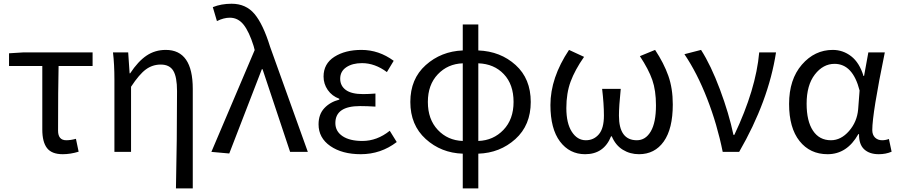

<svg xmlns="http://www.w3.org/2000/svg" viewBox="-20 -829 4901 1048"><path d="M322.3 12.7Q262.7 12.7 236.8 -20.5Q210.9 -53.7 210.9 -122.1V-468.8H29.3V-538.1L107.4 -543H485.4V-468.8H299.8Q296.9 -345.7 296.9 -116.2Q296.9 -63.5 341.8 -63.5Q366.2 -63.5 394.5 -71.3L409.2 -1Q364.3 12.7 322.3 12.7Z M940.4 199.2Q946.3 -66.4 946.3 -332Q946.3 -409.2 925.8 -442.9Q905.3 -476.6 857.4 -476.6Q812.5 -476.6 776.4 -450.2Q740.2 -423.8 695.3 -355.5V0H604.5V-393.6Q604.5 -478.5 596.7 -543H679.7L687.5 -428.7H690.4Q733.4 -494.1 779.8 -525.4Q826.2 -556.6 884.8 -556.6Q1032.2 -556.6 1032.2 -343.8V199.2Z M1231.4 8.8 1133.8 0 1370.1 -555.7 1364.3 -578.1Q1339.8 -656.2 1309.6 -694.3Q1279.3 -732.4 1234.4 -732.4Q1201.2 -732.4 1164.1 -713.9L1141.6 -790Q1187.5 -808.6 1244.1 -808.6Q1322.3 -808.6 1369.1 -752.9Q1416 -697.3 1454.1 -574.2L1660.2 0H1563.5L1413.1 -451.2H1409.2Z M1949.2 12.7Q1847.7 12.7 1783.2 -31.7Q1718.8 -76.2 1718.8 -150.4Q1718.8 -205.1 1750.5 -238.8Q1782.2 -272.5 1832 -285.2V-290Q1792 -304.7 1769 -337.9Q1746.1 -371.1 1746.1 -411.1Q1746.1 -481.4 1805.2 -519Q1864.3 -556.6 1953.1 -556.6Q2047.9 -556.6 2128.9 -497.1L2091.8 -435.5Q2026.4 -484.4 1956.1 -484.4Q1903.3 -484.4 1870.1 -461.9Q1836.9 -439.5 1836.9 -399.4Q1836.9 -360.4 1867.7 -337.9Q1898.4 -315.4 1961.9 -315.4Q1990.2 -315.4 2029.3 -318.4V-247.1Q1982.4 -250 1945.3 -250Q1810.5 -250 1810.5 -157.2Q1810.5 -112.3 1849.6 -85.9Q1888.7 -59.6 1958 -59.6Q2038.1 -59.6 2107.4 -115.2L2145.5 -53.7Q2058.6 12.7 1949.2 12.7Z M2590.8 -483.4V-59.6Q2672.9 -62.5 2728 -120.1Q2783.2 -177.7 2783.2 -272.5Q2783.2 -368.2 2730 -424.3Q2676.8 -480.5 2590.8 -483.4ZM2505.9 -59.6V-483.4Q2423.8 -480.5 2369.6 -423.3Q2315.4 -366.2 2315.4 -272.5Q2315.4 -177.7 2369.6 -120.1Q2423.8 -62.5 2505.9 -59.6ZM2590.8 -695.3V-553.7Q2711.9 -548.8 2794.4 -474.1Q2877 -399.4 2877 -272.5Q2877 -145.5 2793 -69.8Q2709 5.9 2590.8 9.8V199.2H2505.9V9.8Q2387.7 5.9 2303.7 -70.3Q2219.7 -146.5 2219.7 -272.5Q2219.7 -398.4 2303.7 -473.6Q2387.7 -548.8 2505.9 -553.7V-695.3Z M3173.8 12.7Q3088.9 12.7 3036.6 -56.6Q2984.4 -126 2984.4 -255.9Q2984.4 -404.3 3085.9 -556.6L3168 -518.6Q3118.2 -447.3 3094.7 -383.8Q3071.3 -320.3 3071.3 -239.3Q3071.3 -156.2 3101.1 -109.9Q3130.9 -63.5 3177.7 -63.5Q3220.7 -63.5 3248.5 -95.7Q3276.4 -127.9 3276.4 -198.2Q3276.4 -261.7 3266.6 -343.8H3368.2Q3358.4 -248 3358.4 -198.2Q3358.4 -63.5 3456.1 -63.5Q3503.9 -63.5 3532.2 -111.8Q3560.5 -160.2 3560.5 -253.9Q3560.5 -335 3540.5 -392.6Q3520.5 -450.2 3472.7 -522.5L3555.7 -556.6Q3603.5 -484.4 3627.9 -415.5Q3652.3 -346.7 3652.3 -258.8Q3652.3 -126 3603 -56.6Q3553.7 12.7 3467.8 12.7Q3418.9 12.7 3379.4 -11.7Q3339.8 -36.1 3319.3 -85H3315.4Q3276.4 12.7 3173.8 12.7Z M3924.8 0Q3894.5 -150.4 3839.8 -290.5Q3785.2 -430.7 3715.8 -533.2L3806.6 -556.6Q3860.4 -472.7 3909.7 -340.8Q3959 -209 3983.4 -92.8H3988.3Q4106.4 -341.8 4124 -543H4215.8Q4174.8 -277.3 4014.6 0Z M4497.1 12.7Q4401.4 12.7 4344.2 -59.1Q4287.1 -130.9 4287.1 -261.7Q4287.1 -395.5 4356.9 -476.1Q4426.8 -556.6 4525.4 -556.6Q4581.1 -556.6 4626 -522Q4670.9 -487.3 4693.4 -414.1H4696.3L4719.7 -543H4809.6Q4741.2 -210 4741.2 -119.1Q4741.2 -92.8 4756.3 -78.1Q4771.5 -63.5 4794.9 -63.5Q4813.5 -63.5 4832 -70.3L4846.7 -1Q4815.4 12.7 4776.4 12.7Q4725.6 12.7 4696.8 -14.2Q4668 -41 4668.9 -96.7H4665Q4603.5 12.7 4497.1 12.7ZM4515.6 -63.5Q4570.3 -63.5 4614.3 -113.8Q4658.2 -164.1 4664.1 -232.4L4671.9 -335Q4634.8 -480.5 4535.2 -480.5Q4472.7 -480.5 4427.7 -422.4Q4382.8 -364.3 4382.8 -262.7Q4382.8 -168 4417.5 -115.7Q4452.1 -63.5 4515.6 -63.5Z"/></svg>

Font: Bpmf Zihi Sans Regular
Style: Regular
Weight: 400
Foundry: But Ko
Version: Version 1.320